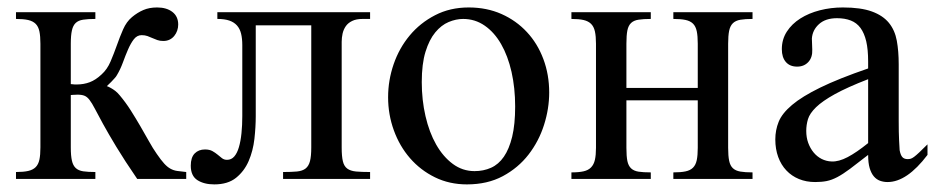

<svg xmlns="http://www.w3.org/2000/svg" viewBox="-20 -480 2508 515"><path d="M348.1 0Q314 -49.8 292 -86.2Q270 -122.6 256.3 -147.7Q242.7 -172.9 234.6 -188.2Q226.6 -203.6 220.2 -211.9Q213.9 -220.2 206.8 -223.1Q199.7 -226.1 187.5 -226.1Q185.1 -226.1 181.9 -225.8Q178.7 -225.6 176.3 -225.6Q173.3 -225.1 169.9 -225.1V-84.5Q169.9 -62 172.9 -49.1Q175.8 -36.1 183.1 -29.3Q190.4 -22.5 203.1 -20.5Q215.8 -18.6 235.8 -18.6V0H22.9V-18.6Q43 -18.6 55.7 -21.5Q68.4 -24.4 75.7 -31.7Q83 -39.1 85.7 -51.8Q88.4 -64.5 88.4 -84.5V-362.8Q88.4 -382.8 85.7 -395.8Q83 -408.7 75.7 -416Q68.4 -423.3 55.7 -426.3Q43 -429.2 22.9 -429.2V-447.3H235.8V-429.2Q215.8 -429.2 203.1 -427.2Q190.4 -425.3 183.1 -418.5Q175.8 -411.6 172.9 -398.4Q169.9 -385.3 169.9 -362.8V-254.4Q172.9 -253.9 175.8 -253.9Q178.2 -253.4 180.7 -253.4H185.5Q204.6 -253.4 220.7 -259.5Q236.8 -265.6 252.4 -280.3Q267.6 -293.9 276.6 -315.2Q285.6 -336.4 293.5 -358.6Q301.3 -380.9 310.3 -401.4Q319.3 -421.9 334 -434.1Q348.6 -446.3 364.5 -453.1Q380.4 -460 401.4 -460Q426.8 -460 442.4 -448Q458 -436 458 -414.1Q458 -405.8 455.3 -397.9Q452.6 -390.1 447.5 -383.8Q442.4 -377.4 435.1 -373.8Q427.7 -370.1 418 -370.1Q408.7 -370.1 401.9 -372.6Q395 -375 388.7 -377.9Q382.3 -380.9 375.5 -383.3Q368.7 -385.7 359.9 -385.7Q347.7 -385.7 339.1 -374.8Q330.6 -363.8 323.5 -347.4Q316.4 -331.1 309.6 -312.3Q302.7 -293.5 293.5 -278.3Q291.5 -274.4 287.1 -269.8Q282.7 -265.1 278.3 -260.3Q272.9 -254.9 266.6 -249Q272 -247.1 277.8 -243.7Q283.2 -240.7 289.3 -236.1Q295.4 -231.4 301.3 -224.1Q316.9 -205.6 330.6 -184.1Q344.2 -162.6 356.4 -141.6Q368.7 -120.6 379.4 -101.3Q390.1 -82 400.4 -67.4Q412.1 -50.3 420.4 -41.3Q428.7 -32.2 437 -27.6Q445.3 -22.9 455.1 -21.5Q464.8 -20 479.5 -18.6V0Z M739.3 0V-18.6Q761.7 -18.6 776.6 -20Q791.5 -21.5 799.8 -28.1Q808.1 -34.7 811.5 -47.9Q814.9 -61 814.9 -84.5V-412.1H666V-168.5Q666 -139.6 662.4 -107.4Q658.7 -75.2 647 -48.1Q635.3 -21 613.3 -3.2Q591.3 14.6 554.7 14.6Q527.3 14.6 509.5 3.2Q491.7 -8.3 491.7 -35.6Q491.7 -57.6 502.2 -68.4Q512.7 -79.1 529.8 -79.1Q542 -79.1 549.8 -74.7Q557.6 -70.3 563.7 -65.2Q569.8 -60.1 575.4 -55.7Q581.1 -51.3 588.9 -51.3Q600.6 -51.3 608.4 -60.3Q616.2 -69.3 620.8 -85.2Q625.5 -101.1 627.7 -122.6Q629.9 -144 629.9 -168.5V-358.9Q629.9 -376.5 626.7 -389.6Q623.5 -402.8 615.7 -411.6Q607.9 -420.4 595.2 -424.8Q582.5 -429.2 563 -429.2V-447.3H972.7V-429.2H952.6Q935.5 -429.2 924.6 -423.8Q913.6 -418.5 907.5 -409.7Q901.4 -400.9 898.9 -389.9Q896.5 -378.9 896.5 -367.7V-84.5Q896.5 -60.5 899.7 -47.4Q902.8 -34.2 911.4 -27.8Q919.9 -21.5 934.8 -20Q949.7 -18.6 972.7 -18.6V0Z M1361.8 -194.3Q1361.8 -244.1 1352.1 -287.1Q1342.3 -330.1 1324.2 -361.6Q1306.2 -393.1 1280.3 -411.1Q1254.4 -429.2 1222.2 -429.2Q1203.1 -429.2 1183.3 -420.9Q1163.6 -412.6 1147.5 -393.1Q1131.3 -373.5 1121.3 -341.1Q1111.3 -308.6 1111.3 -259.8Q1111.3 -211.9 1121.3 -168.5Q1131.3 -125 1149.9 -92.3Q1168.5 -59.6 1194.6 -40.3Q1220.7 -21 1252.9 -21Q1276.9 -21 1297.1 -30Q1317.4 -39.1 1331.5 -59.6Q1345.7 -80.1 1353.8 -113.3Q1361.8 -146.5 1361.8 -194.3ZM1453.1 -231.9Q1453.1 -188.5 1439.2 -144.8Q1425.3 -101.1 1397.7 -65.4Q1370.1 -29.8 1328.9 -7.6Q1287.6 14.6 1232.4 14.6Q1185.5 14.6 1146.7 -4.4Q1107.9 -23.4 1079.8 -55.7Q1051.8 -87.9 1036.4 -130.4Q1021 -172.9 1021 -219.2Q1021 -264.6 1035.9 -307.9Q1050.8 -351.1 1078.9 -384.8Q1106.9 -418.5 1147 -439.2Q1187 -460 1237.3 -460Q1285.6 -460 1325.2 -442.4Q1364.7 -424.8 1393.3 -394Q1421.9 -363.3 1437.5 -321.5Q1453.1 -279.8 1453.1 -231.9Z M1786.1 0V-17.6Q1806.2 -17.6 1818.8 -20.3Q1831.5 -22.9 1838.9 -30.3Q1846.2 -37.6 1848.9 -50.5Q1851.6 -63.5 1851.6 -83.5V-210.9H1660.2V-83.5Q1660.2 -61 1662.8 -48.1Q1665.5 -35.2 1672.9 -28.3Q1680.2 -21.5 1692.9 -19.5Q1705.6 -17.6 1725.6 -17.6V0H1512.7V-17.6Q1532.7 -17.6 1545.4 -20.5Q1558.1 -23.4 1565.4 -31Q1572.8 -38.6 1575.7 -51.3Q1578.6 -64 1578.6 -83.5V-362.8Q1578.6 -382.8 1575.7 -395.8Q1572.8 -408.7 1565.4 -416Q1558.1 -423.3 1545.4 -426.3Q1532.7 -429.2 1512.7 -429.2V-447.3H1725.6V-429.2Q1705.6 -429.2 1692.9 -427.2Q1680.2 -425.3 1672.9 -418.5Q1665.5 -411.6 1662.8 -398.4Q1660.2 -385.3 1660.2 -362.8V-244.1H1851.6V-362.8Q1851.6 -383.3 1848.9 -396.2Q1846.2 -409.2 1838.9 -416.5Q1831.5 -423.8 1818.8 -426.5Q1806.2 -429.2 1786.1 -429.2V-447.3H1998.5V-429.2Q1978.5 -429.2 1965.8 -427Q1953.1 -424.8 1945.8 -417.7Q1938.5 -410.6 1935.8 -397.5Q1933.1 -384.3 1933.1 -362.8V-83.5Q1933.1 -62 1935.8 -48.8Q1938.5 -35.6 1945.8 -28.8Q1953.1 -22 1965.8 -19.8Q1978.5 -17.6 1998.5 -17.6V0Z M2308.6 -267.6Q2252 -245.6 2219 -227.3Q2186 -209 2168.9 -192.4Q2151.9 -175.8 2147.2 -160.4Q2142.6 -145 2142.6 -128.9Q2142.6 -111.3 2147.9 -96.7Q2153.3 -82 2162.4 -71Q2171.4 -60.1 2183.8 -53.7Q2196.3 -47.4 2210.4 -46.9Q2229.5 -45.9 2253.7 -58.6Q2277.8 -71.3 2308.6 -96.2ZM2467.8 -64.5Q2412.6 8.3 2360.8 8.3Q2350.1 8.3 2340.6 4.9Q2331.1 1.5 2324 -6.8Q2316.9 -15.1 2312.7 -29.1Q2308.6 -43 2308.6 -64.5Q2279.3 -41.5 2260 -27.1Q2240.7 -12.7 2225.8 -4.9Q2210.9 2.9 2197.5 5.6Q2184.1 8.3 2166.5 8.3Q2142.6 8.3 2123 0.2Q2103.5 -7.8 2089.4 -22.7Q2075.2 -37.6 2067.4 -58.8Q2059.6 -80.1 2059.6 -106Q2059.6 -130.9 2068.6 -153.3Q2077.6 -175.8 2104.5 -198.5Q2131.3 -221.2 2180.2 -245.1Q2229 -269 2308.6 -296.4V-314.9Q2308.6 -347.2 2303.5 -369.1Q2298.3 -391.1 2288.1 -405Q2277.8 -418.9 2262 -425Q2246.1 -431.2 2225.1 -431.2Q2194.3 -431.2 2176.8 -415.3Q2159.2 -399.4 2157.7 -376.5L2158.7 -347.2Q2159.7 -326.2 2148.2 -313.7Q2136.7 -301.3 2118.2 -301.3Q2098.6 -301.3 2087.9 -313.7Q2077.1 -326.2 2077.1 -348.1Q2077.1 -374.5 2090.6 -395.3Q2104 -416 2126.7 -430.4Q2149.4 -444.8 2179 -452.4Q2208.5 -460 2240.7 -460Q2289.1 -460 2318.6 -449.2Q2348.1 -438.5 2364.3 -418.7Q2380.4 -398.9 2385.5 -370.8Q2390.6 -342.8 2390.6 -307.6V-155.3Q2390.6 -124 2391.6 -104Q2392.6 -84 2393.1 -77.1Q2395.5 -64 2400.4 -58.6Q2405.3 -53.2 2414.6 -53.2Q2418.9 -53.2 2422.6 -54.2Q2426.3 -55.2 2431.9 -59.3Q2437.5 -63.5 2445.8 -71.3Q2454.1 -79.1 2467.8 -92.8Z"/></svg>

Font: Doulos SIL Cyr
Style: Regular
Weight: 400
Designer: Walt Agee, Victor Gaultney, Peter Martin, Debbi Hosken, Becca Hirsbrunner
Foundry: SIL International
Version: Version 5.000